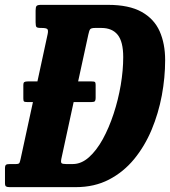

<svg xmlns="http://www.w3.org/2000/svg" viewBox="-58 -770 699 790"><path d="M-37.5 -16.5V-77Q-37.5 -89 -33.2 -92Q-29 -95 -17 -95H7Q20 -95 22.2 -100.2Q24.5 -105.5 27 -117L77.5 -350H55.5Q43 -350 40.5 -352.8Q38 -355.5 38 -365V-421Q38 -429.5 42 -432.2Q46 -435 56.5 -435H96L138 -629.5Q141.5 -646 136.5 -650.5Q131.5 -655 113 -655H110.5Q95 -655 91.8 -659.2Q88.5 -663.5 88.5 -678.5V-726.5Q88.5 -741 92.5 -745.5Q96.5 -750 111 -750H386.5Q473 -750 524.5 -721.2Q576 -692.5 598.8 -641.5Q621.5 -590.5 621.5 -522.5Q621.5 -451 607.8 -377.2Q594 -303.5 565.8 -236Q537.5 -168.5 493.8 -115.2Q450 -62 390.2 -31Q330.5 0 254 0H-17.5Q-28.5 0 -33 -2.8Q-37.5 -5.5 -37.5 -16.5ZM214 -95H241.5Q276.5 -95 307.8 -122.8Q339 -150.5 364.8 -197.2Q390.5 -244 409.5 -301.8Q428.5 -359.5 438.8 -420Q449 -480.5 449 -535Q449 -598.5 426.2 -626.8Q403.5 -655 359 -655H334Q318 -655 313.5 -650.2Q309 -645.5 305.5 -628L263.5 -435H318.5Q329.5 -435 332.5 -432.5Q335.5 -430 335.5 -421V-366.5Q335.5 -357.5 332.5 -353.8Q329.5 -350 317 -350H245L194.5 -117Q191.5 -102.5 195.2 -98.8Q199 -95 214 -95Z"/></svg>

Font: Besley* Condensed
Style: Bold Italic
Weight: 700
Width: 3
Italic angle: -13°
Designer: Owen Earl
Foundry: indestructible type*
Version: Version 3.000; ttfautohint (v1.8.3)